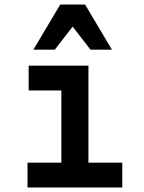

<svg xmlns="http://www.w3.org/2000/svg" viewBox="-20 -831 640 851"><path d="M102 0H522V-110H372V-540H107V-430H252V-110H102ZM128 -611H223L302 -713L381 -611H476L357 -811H247Z"/></svg>

Font: CommitMono
Style: Bold
Weight: 700
Monospace: yes
Designer: Eigil Nikolajsen
Foundry: Eigil Nikolajsen
Version: Version 1.143